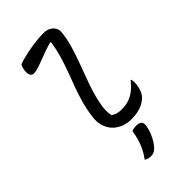

<svg xmlns="http://www.w3.org/2000/svg" viewBox="-303 -850 1206 1206"><g transform="rotate(-45 300.0 -247.5)"><path d="M109 -719Q130 -727 153.5 -733Q177 -739 201.5 -744Q226 -749 250.5 -752.5Q275 -756 299 -758Q323 -760 346 -760Q372 -760 391.5 -750Q411 -740 421.5 -722.5Q432 -705 430 -682Q425 -633 411 -583Q397 -533 378.5 -482Q360 -431 341 -380.5Q322 -330 306.5 -280.5Q291 -231 283 -182Q279 -155 279 -135Q279 -115 283 -95Q296 -83 314.5 -78Q333 -73 357 -73Q389 -73 417 -82Q445 -91 471 -110.5Q497 -130 523 -163H529Q532 -149 532 -135Q532 -121 529 -107Q526 -90 521 -75.5Q516 -61 508.5 -50Q501 -39 491 -30Q476 -16 456.5 -6.5Q437 3 411.5 8.5Q386 14 355 14Q315 14 282 0Q249 -14 227 -38.5Q205 -63 195.5 -97.5Q186 -132 192 -173Q199 -228 213.5 -280Q228 -332 246.5 -381.5Q265 -431 283.5 -481Q302 -531 316.5 -581.5Q331 -632 339 -685L333 -689Q280 -673 240.5 -657.5Q201 -642 173 -632.5Q145 -623 124 -623Q107 -623 99.5 -638.5Q92 -654 97 -684Q99 -694 101.5 -702.5Q104 -711 109 -719ZM306 70Q317 66 326 64.5Q335 63 348 63Q372 63 383 73.5Q394 84 390 110Q386 136 375.5 162Q365 188 351.5 210Q338 232 322 247Q313 256 301.5 260.5Q290 265 277 265Q263 265 253 262Q243 259 233 252Q254 224 267.5 197Q281 170 290.5 139Q300 108 306 70Z"/></g></svg>

Font: Rec Mono Duotone
Style: Italic
Weight: 400
Italic angle: -10°
Monospace: yes
Version: Version 1.085; ttfautohint (v1.8.4.7-5d5b)